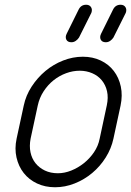

<svg xmlns="http://www.w3.org/2000/svg" viewBox="-20 -789 552 809"><path d="M80 -344Q89 -387 113.5 -424.5Q138 -462 171.5 -490Q205 -518 246 -534Q287 -550 329 -550Q371 -550 404.5 -534Q438 -518 459.5 -490Q481 -462 489 -424.5Q497 -387 488 -344L458 -205Q449 -163 425.5 -125.5Q402 -88 368.5 -60Q335 -32 294.5 -16Q254 0 212 0Q170 0 136 -16Q102 -32 80 -60Q58 -88 49.5 -125.5Q41 -163 50 -205ZM109 -205Q103 -174 108.5 -147.5Q114 -121 129.5 -101.5Q145 -82 169 -70.5Q193 -59 224 -59Q252 -59 280.5 -70.5Q309 -82 333.5 -101.5Q358 -121 376 -147.5Q394 -174 400 -205L430 -345Q437 -378 431 -404.5Q425 -431 409 -450.5Q393 -470 368.5 -480.5Q344 -491 316 -491Q287 -491 258.5 -480.5Q230 -470 206 -451Q182 -432 164 -404.5Q146 -377 139 -344ZM311 -748Q321 -769 343 -769Q357 -769 363.5 -759Q370 -749 365 -735L313 -631Q308 -623 299.5 -617Q291 -611 281 -611Q265 -611 259.5 -622Q254 -633 261 -647ZM456 -748Q466 -769 488 -769Q502 -769 508.5 -759Q515 -749 510 -735L458 -631Q453 -623 444.5 -617Q436 -611 426 -611Q410 -611 404.5 -622Q399 -633 406 -647Z"/></svg>

Font: VDS
Style: Thin Italic
Weight: 100
Width: 0
Designer: artmaker
Foundry: artmaker
Version: Version 1.000 2012 initial release